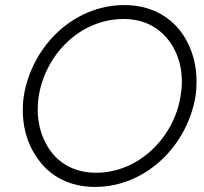

<svg xmlns="http://www.w3.org/2000/svg" viewBox="-20 -729 807 758"><path d="M74 -350C71 -331 70 -312 70 -294C70 -240 81 -168 130 -101C178 -33 255 9 355 9C556 9 720 -154 752 -350C755 -369 756 -388 756 -407C756 -461 745 -532 697 -600C648 -667 571 -709 471 -709C270 -709 106 -547 74 -350ZM133 -350C160 -515 297 -654 468 -654C552 -654 614 -617 653 -560C692 -503 698 -445 698 -406C698 -388 696 -369 693 -350C667 -186 528 -47 359 -47C275 -47 212 -84 174 -141C136 -198 129 -257 129 -297C129 -315 130 -332 133 -350Z"/></svg>

Font: Jost Light
Style: Italic
Weight: 300
Italic angle: -5°
Version: Version 3.710